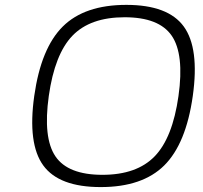

<svg xmlns="http://www.w3.org/2000/svg" viewBox="-20 -740 824 780"><path d="M235.1 -632.3Q323.7 -720.2 493.2 -720.2Q662.6 -720.2 726.6 -632.3Q790.5 -544.4 763.2 -350.1Q735.8 -155.8 647.2 -67.9Q558.6 20 389.2 20Q219.7 20 155.8 -67.9Q91.8 -155.8 119.1 -350.1Q146.5 -544.4 235.1 -632.3ZM178.2 -350.1Q154.3 -179.7 205.3 -104.7Q256.3 -29.8 396 -29.8Q535.6 -29.8 608.4 -105Q681.2 -180.2 705.1 -350.1Q729 -520 677.5 -595Q626 -669.9 486.3 -669.9Q346.7 -669.9 274.4 -595Q202.1 -520 178.2 -350.1Z"/></svg>

Font: Fivo Sans Light
Style: Regular
Weight: 300
Designer: Alexander Slobzheninov
Foundry: Alexander Slobzheninov
Version: 1.0